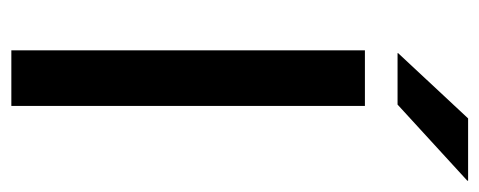

<svg xmlns="http://www.w3.org/2000/svg" viewBox="-280 -586 866 347"><g transform="rotate(90 153.5 -413.0)"><path d="M172 -639V0H71.5V-639ZM76.5 -699 194.5 -825.5H307V-824L169.5 -698H76.5Z"/></g></svg>

Font: Anek Kannada Medium
Style: Regular
Weight: 500
Designer: Vaishnavi Murthy, Maithili Shingre (Kannada) & Yesha Goshar (Latin)
Foundry: Ek Type
Version: Version 1.003